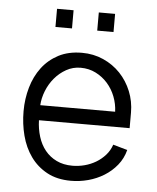

<svg xmlns="http://www.w3.org/2000/svg" viewBox="-50 -705 620 756"><g transform="rotate(5 260.0 -327.0)"><path d="M210.4 -589.8H145V-661.6H210.4ZM374.5 -589.8H310.1V-661.6H374.5ZM468.8 -131.8Q460 -97.7 438.7 -71.5Q417.5 -45.4 388.7 -27.6Q359.9 -9.8 326.2 -0.7Q292.5 8.3 258.3 8.3Q203.1 8.3 163.6 -13.2Q124 -34.7 98.4 -70.6Q72.8 -106.4 60.8 -152.6Q48.8 -198.7 48.8 -248.5Q48.8 -297.9 61.8 -342.8Q74.7 -387.7 100.6 -422.1Q126.5 -456.5 165.8 -477.1Q205.1 -497.6 258.3 -497.6Q304.2 -497.6 343 -480.2Q381.8 -462.9 410.2 -433.1Q438.5 -403.3 454.6 -363.8Q470.7 -324.2 470.7 -279.8V-218.3H112.3Q113.3 -184.1 122.8 -153.6Q132.3 -123 150.6 -100.3Q168.9 -77.6 196 -64.5Q223.1 -51.3 258.8 -51.3Q283.2 -51.3 307.1 -57.6Q331.1 -64 351.6 -76.2Q372.1 -88.4 388.2 -106.4Q404.3 -124.5 412.1 -147.9ZM408.2 -277.8Q407.2 -308.6 396 -337.4Q384.8 -366.2 365 -388.7Q345.2 -411.1 318.1 -424.8Q291 -438.5 258.3 -438.5Q227.5 -438.5 201.4 -423.8Q175.3 -409.2 156 -386.2Q136.7 -363.3 125.2 -334.5Q113.8 -305.7 112.3 -277.8Z"/></g></svg>

Font: SengPathom
Style: Regular
Weight: 400
Designer: John M. Durdin
Foundry: Lao Script for Windows
Version: Version 1.300